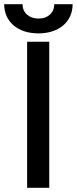

<svg xmlns="http://www.w3.org/2000/svg" viewBox="-38 -900 368 920"><path d="M-18 -880C-18 -796 47 -740 146 -740C245 -740 310 -796 310 -880H222C222 -839 192 -811 147 -811C101 -811 70 -839 70 -880ZM92 0H198V-700H92Z"/></svg>

Font: Fixel Display Medium
Style: Regular
Weight: 500
Designer: AlfaBravo + MacPaw
Foundry: Kyrylo Tkachov, Marchela Mozhyna, Serhii Makarenko, Maria Weinstein, Zakhar Kryvoshyya
Version: Version 1.211